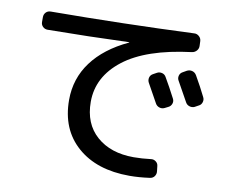

<svg xmlns="http://www.w3.org/2000/svg" viewBox="-83 -824 1166 985"><g transform="rotate(10 500.0 -331.5)"><path d="M698.2 -487.3Q710.9 -494.1 725.1 -490.2Q739.3 -486.3 746.1 -472.7Q771.5 -429.7 801.8 -371.1Q808.6 -358.4 803.7 -344.7Q798.8 -331.1 786.1 -325.2L768.6 -316.4Q754.9 -309.6 740.7 -314.5Q726.6 -319.3 719.7 -333Q688.5 -389.6 666 -429.7Q659.2 -442.4 662.6 -456.1Q666 -469.7 678.7 -476.6ZM847.7 -524.4Q861.3 -531.2 875.5 -527.3Q889.6 -523.4 897.5 -509.8Q929.7 -454.1 953.1 -406.2Q960 -393.6 955.6 -379.4Q951.2 -365.2 938.5 -359.4L918.9 -348.6Q906.2 -342.8 892.1 -347.2Q877.9 -351.6 871.1 -365.2L814.5 -466.8Q807.6 -478.5 811 -492.2Q814.5 -505.9 827.1 -512.7ZM107.4 -607.4Q92.8 -607.4 82.5 -617.2Q72.3 -627 72.3 -641.6V-667Q72.3 -681.6 82 -691.9Q91.8 -702.1 107.4 -702.1Q483.4 -704.1 851.6 -719.7Q865.2 -720.7 876.5 -710.9Q887.7 -701.2 888.7 -686.5L889.6 -662.1Q890.6 -647.5 880.9 -636.2Q871.1 -625 856.4 -623Q622.1 -593.8 505.9 -503.4Q389.6 -413.1 389.6 -282.2Q389.6 -168 462.4 -104Q535.2 -40 655.3 -40Q698.2 -40 745.1 -45.9Q758.8 -47.9 770.5 -39.1Q782.2 -30.3 783.2 -15.6L786.1 9.8Q788.1 24.4 779.8 36.1Q771.5 47.9 755.9 49.8Q700.2 57.6 650.4 57.6Q479.5 57.6 378.9 -30.8Q278.3 -119.1 278.3 -272.5Q278.3 -383.8 342.8 -470.7Q407.2 -557.6 530.3 -615.2Q531.2 -615.2 531.2 -616.2Q531.2 -617.2 529.3 -617.2Q324.2 -609.4 107.4 -607.4Z"/></g></svg>

Font: Rounded-L Mgen+ 1m medium
Style: Regular
Weight: 500
Designer: [Source Han Sans]
Ryoko NISHIZUKA  (kana & ideographs); Paul D. Hunt (Latin, Greek & Cyrillic); Wenlong ZHANG  (bopomofo
Version: Version 1.059.20150602